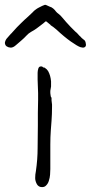

<svg xmlns="http://www.w3.org/2000/svg" viewBox="-50 -760 372 786"><path d="M239 -650Q255 -634 258 -631Q260 -629 265 -625Q270 -620 275 -614Q280 -610 284 -605Q288 -601 291 -599Q300 -594 301 -583Q304 -571 297 -567Q294 -565 289 -565L279 -567Q267 -571 240 -590Q213 -609 181 -639Q167 -651 157 -657V-658Q144 -669 140 -672Q137 -673 136 -672Q133 -669 128 -665Q123 -661 115 -655L99 -643Q91 -637 78 -630Q67 -624 58 -614Q50 -605 36 -593Q25 -584 15 -575Q4 -565 -6 -565Q-8 -565 -12 -566Q-15 -566 -18 -568Q-22 -569 -26 -573Q-30 -579 -30 -584V-585Q-28 -597 -20 -605Q-14 -611 -6 -621L-3 -624H-2L-1 -626Q21 -651 36 -665Q50 -679 65 -692Q79 -705 84 -710Q89 -716 95 -720Q101 -725 109 -729Q117 -733 123 -736Q130 -739 133 -740Q137 -741 142 -738Q146 -736 153 -733Q161 -731 168 -725Q175 -719 179 -713Q183 -708 190 -703Q198 -697 206 -687Q219 -671 239 -650ZM161 -360V-350V-349L163 -332V-323Q163 -292 161 -266L158 -226Q156 -199 156 -168V-68Q156 -58 155 -45Q154 -32 150 -20Q147 -9 139 -1Q133 6 122 6Q108 6 101 -6Q94 -19 94 -31Q94 -46 97 -60Q104 -108 104 -153Q104 -199 105 -247Q105 -273 105 -298Q106 -324 106 -351V-379L104 -434V-462Q104 -470 107 -480Q110 -488 117 -488H122L127 -484Q130 -483 133 -483L134 -482Q142 -477 147 -469Q152 -460 155 -449.5Q158 -439 159 -427V-406L156 -388V-387V-379Q156 -377 157 -371Q157 -364 161 -360Z"/></svg>

Font: ToneOZ-Tsuipita-TC
Style: Tsuipita-TC
Weight: 400
Designer: :Jeffrey Xuan (Chih-Lin Hsuan)  :
Foundry: jeffreyx@gmail.com, cjkFonts.io
Version: Version 0.24071